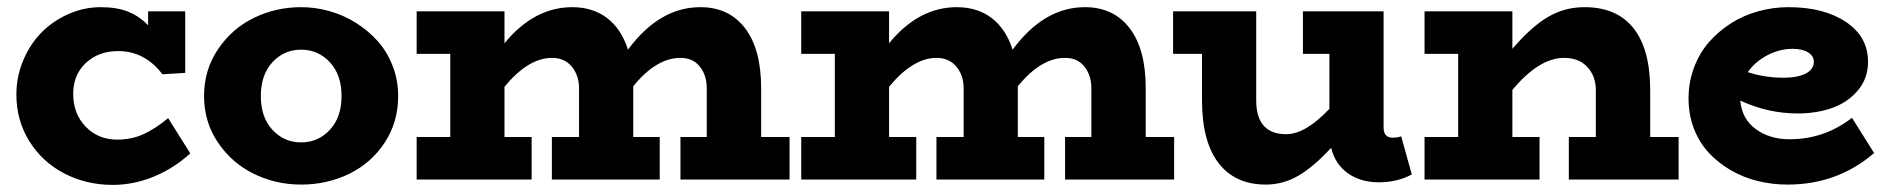

<svg xmlns="http://www.w3.org/2000/svg" viewBox="-20 -503 5294 538"><path d="M451.2 -171.9 513.2 -73.2Q467.8 -31.7 411.4 -8.3Q355 15.1 295.9 15.1Q221.7 15.1 159.9 -17.1Q98.1 -49.3 62 -107.7Q25.9 -166 25.9 -237.8Q25.9 -288.6 45.2 -334.2Q64.5 -379.9 96.7 -412.4Q128.9 -444.8 172.4 -463.9Q215.8 -482.9 262.2 -482.9Q307.1 -482.9 338.6 -470.5Q370.1 -458 395 -432.1V-471.2H499V-298.8L435.1 -294.9Q385.7 -359.9 311 -359.9Q256.3 -359.9 220.7 -326.7Q185.1 -293.5 185.1 -240.2Q185.1 -184.1 220.2 -147.9Q255.4 -111.8 308.1 -111.8Q348.1 -111.8 380.9 -126.5Q413.6 -141.1 451.2 -171.9Z M823.7 14.2Q752.9 14.2 691.4 -15.9Q629.9 -45.9 590.8 -103.5Q551.8 -161.1 551.8 -233.9Q551.8 -307.1 590.8 -365Q629.9 -422.9 691.4 -452.9Q752.9 -482.9 823.7 -482.9Q864.3 -482.9 903.8 -471.7Q943.4 -460.4 977.8 -438.7Q1012.2 -417 1038.6 -387.5Q1064.9 -357.9 1080.3 -318.1Q1095.7 -278.3 1095.7 -233.9Q1095.7 -160.6 1057.9 -103.3Q1020 -45.9 958.3 -15.9Q896.5 14.2 823.7 14.2ZM743.4 -139.2Q775.9 -104 823.7 -104Q871.6 -104 904.3 -139.2Q937 -174.3 937 -233.9Q937 -293.5 904.3 -328.6Q871.6 -363.8 823.7 -363.8Q775.9 -363.8 743.4 -328.6Q710.9 -293.5 710.9 -233.9Q710.9 -174.3 743.4 -139.2Z M2112.8 -119.1H2192.4V0H1886.7V-119.1H1960.4V-255.9Q1960.4 -291.5 1941.2 -316.2Q1921.9 -340.8 1886.7 -340.8Q1818.8 -340.8 1754.4 -261.2V-255.9V-119.1H1828.6V0H1526.4V-119.1H1602.5V-255.9Q1602.5 -291.5 1582.3 -316.2Q1562 -340.8 1526.4 -340.8Q1460.4 -340.8 1393.6 -259.8V-119.1H1469.7V0H1147.5V-119.1H1241.7V-352.1H1147.5V-471.2H1393.6V-381.8Q1476.6 -482.9 1583.5 -482.9Q1641.1 -482.9 1681.2 -452.4Q1721.2 -421.9 1739.7 -363.8Q1827.6 -482.9 1942.4 -482.9Q2022.5 -482.9 2067.6 -424.1Q2112.8 -365.2 2112.8 -255.9Z M3190.4 -119.1H3270V0H2964.4V-119.1H3038.1V-255.9Q3038.1 -291.5 3018.8 -316.2Q2999.5 -340.8 2964.4 -340.8Q2896.5 -340.8 2832 -261.2V-255.9V-119.1H2906.2V0H2604V-119.1H2680.2V-255.9Q2680.2 -291.5 2659.9 -316.2Q2639.6 -340.8 2604 -340.8Q2538.1 -340.8 2471.2 -259.8V-119.1H2547.4V0H2225.1V-119.1H2319.3V-352.1H2225.1V-471.2H2471.2V-381.8Q2554.2 -482.9 2661.1 -482.9Q2718.8 -482.9 2758.8 -452.4Q2798.8 -421.9 2817.4 -363.8Q2905.3 -482.9 3020 -482.9Q3100.1 -482.9 3145.3 -424.1Q3190.4 -365.2 3190.4 -255.9Z M3906.2 -121.1 3936 -14.2Q3895.5 7.8 3843.3 7.8Q3793 7.8 3757.1 -17.3Q3721.2 -42.5 3710 -88.9Q3661.1 -35.6 3618.2 -10.7Q3575.2 14.2 3526.9 14.2Q3440.9 14.2 3394.5 -46.1Q3348.1 -106.4 3348.1 -222.2V-352.1H3267.1V-471.2H3500V-222.2Q3500 -127 3584 -127Q3638.2 -127 3705.1 -198.2V-352.1H3630.9V-471.2H3856.9V-146Q3856.9 -117.2 3882.3 -117.2Q3896.5 -117.2 3906.2 -121.1Z M4604 -119.1H4683.6V0H4376V-119.1H4451.7V-250Q4451.7 -289.6 4428 -315.2Q4404.3 -340.8 4362.8 -340.8Q4292.5 -340.8 4217.8 -251V-119.1H4293.9V0H3971.7V-119.1H4065.9V-352.1H3971.7V-471.2H4217.8V-366.2Q4270 -427.2 4316.9 -455.1Q4363.8 -482.9 4419.9 -482.9Q4510.3 -482.9 4557.1 -424.1Q4604 -365.2 4604 -250Z M5169.4 -172.9 5231.4 -74.2Q5128.9 14.2 4988.8 14.2Q4946.3 14.2 4906 4.4Q4865.7 -5.4 4830.6 -25.6Q4795.4 -45.9 4768.8 -74.2Q4742.2 -102.5 4726.8 -141.8Q4711.4 -181.2 4711.4 -227.1Q4711.4 -272.5 4726.6 -313.2Q4741.7 -354 4768.3 -384.5Q4794.9 -415 4830.1 -437.5Q4865.2 -460 4906.7 -471.4Q4948.2 -482.9 4991.7 -482.9Q5090.8 -482.9 5152.6 -441.4Q5214.4 -399.9 5214.4 -330.1Q5214.4 -283.2 5185.8 -249.5Q5157.2 -215.8 5113.5 -200.4Q5069.8 -185.1 5017.6 -185.1Q4933.6 -185.1 4856.4 -221.2Q4860.8 -169.9 4899.7 -141.4Q4938.5 -112.8 4994.6 -112.8Q5092.3 -112.8 5169.4 -172.9ZM5003.4 -366.2Q4966.3 -366.2 4932.1 -348.1Q4897.9 -330.1 4877.4 -300.8Q4924.8 -285.2 4978.5 -285.2Q5019.5 -285.6 5041 -297.6Q5062.5 -309.6 5062.5 -330.1Q5062.5 -346.2 5046.4 -356.2Q5030.3 -366.2 5003.4 -366.2Z"/></svg>

Font: BioRhyme ExtraBold
Style: Regular
Weight: 800
Designer: Aoife Mooney
Foundry: Aoife Mooney Type
Version: Version 1.500;PS 001.500;hotconv 1.0.88;makeotf.lib2.5.64775